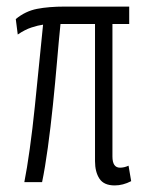

<svg xmlns="http://www.w3.org/2000/svg" viewBox="-20 -554 434 584"><path d="M329 10Q296 10 282.5 -10.5Q269 -31 269 -64V-481H164Q159 -432 153.5 -367.5Q148 -303 141 -235Q134 -167 125.5 -105Q117 -43 108 0H54Q62 -40 70.5 -101Q79 -162 86 -230.5Q93 -299 99.5 -364.5Q106 -430 111 -479Q96 -477 76 -470.5Q56 -464 34 -449L28 -496Q57 -520 92.5 -527Q128 -534 178 -534H373V-481H322V-78Q322 -44 345 -44Q358 -44 371 -50L379 -3Q354 10 329 10Z"/></svg>

Font: Georama Condensed Light
Style: Regular
Weight: 300
Width: 3
Designer: Jean-Baptiste Levee
Foundry: Production Type
Version: Version 1.000